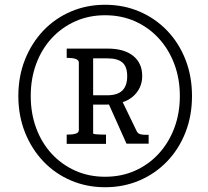

<svg xmlns="http://www.w3.org/2000/svg" viewBox="-20 -758 873 806"><path d="M421 -16Q490 -16 547 -41.5Q604 -67 646 -112.5Q688 -158 711.5 -220Q735 -282 735 -355Q735 -428 711.5 -490Q688 -552 646 -597.5Q604 -643 547 -668.5Q490 -694 421 -694Q353 -694 296 -668.5Q239 -643 197 -597.5Q155 -552 132 -490Q109 -428 109 -355Q109 -282 132 -220Q155 -158 197 -112.5Q239 -67 296 -41.5Q353 -16 421 -16ZM421 28Q344 28 277.5 -0.5Q211 -29 162 -80.5Q113 -132 85 -202Q57 -272 57 -355Q57 -438 85 -508Q113 -578 162 -629.5Q211 -681 277.5 -709.5Q344 -738 421 -738Q499 -738 565.5 -709.5Q632 -681 681.5 -629.5Q731 -578 758.5 -508Q786 -438 786 -355Q786 -272 758.5 -202Q731 -132 681.5 -80.5Q632 -29 565.5 -0.5Q499 28 421 28ZM260 -154V-193H265Q285 -193 298 -197Q311 -201 311 -212V-495Q311 -506 298 -510.5Q285 -515 265 -515H260V-554H432Q501 -554 539 -523.5Q577 -493 577 -439Q577 -412 566.5 -390Q556 -368 537 -352Q518 -336 490.5 -327.5Q463 -319 429 -319H371V-198Q371 -196 377.5 -195Q384 -194 394.5 -193.5Q405 -193 416 -193H425V-154ZM431 -513H371V-358H430Q473 -358 493.5 -378Q514 -398 514 -438Q514 -478 494 -495.5Q474 -513 431 -513ZM429 -338 486 -348 553 -209Q558 -198 567.5 -195Q577 -192 591 -192H604V-155H511Z"/></svg>

Font: Roboto Serif SemiCondensed Light
Style: Regular
Weight: 300
Width: 4
Designer: Greg Gazdowicz
Foundry: Commercial Type
Version: Version 1.007